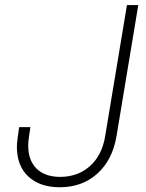

<svg xmlns="http://www.w3.org/2000/svg" viewBox="-20 -748 592 777"><path d="M221.7 9.8Q141.6 9.8 95 -33.4Q48.3 -76.7 48.3 -154.3Q48.3 -161.1 49.1 -169.7Q49.8 -178.2 51.8 -193.4Q53.7 -208.5 57.6 -233.4H103Q99.1 -209 97.2 -194.8Q95.2 -180.7 94.7 -172.9Q94.2 -165 94.2 -158.7Q94.2 -99.1 127.9 -65.7Q161.6 -32.2 223.6 -32.2Q294.9 -32.2 344 -75.9Q393.1 -119.6 405.8 -198.2L493.7 -727.5H539.6L451.7 -198.2Q435.5 -101.1 374.3 -45.7Q313 9.8 221.7 9.8Z"/></svg>

Font: Inter 18pt ExtraLight
Style: Italic
Weight: 250
Italic angle: -9.3988°
Designer: Rasmus Andersson
Foundry: rsms
Version: Version 4.001;git-66647c0bb